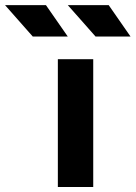

<svg xmlns="http://www.w3.org/2000/svg" viewBox="-182 -743 539 763"><path d="M47.9 0H188.5V-507.8H47.9ZM-51.7 -597.7 -162 -722.7H0.5L87.4 -597.7ZM197.8 -597.7 87.4 -722.7H249.9L336.8 -597.7Z"/></svg>

Font: Giphurs SC
Style: Regular
Weight: 400
Version: Version 0.920